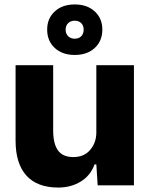

<svg xmlns="http://www.w3.org/2000/svg" viewBox="-20 -833 680 863"><path d="M50 -201V-540H219V-247Q219 -187 240.5 -157Q262 -127 310 -127Q358 -127 385.5 -159.5Q413 -192 413 -238V-540H582V0H419L413 -94H405Q387 -44 343 -17Q299 10 242 10Q147 10 98.5 -44Q50 -98 50 -201ZM192 -700Q192 -750 226 -781.5Q260 -813 316 -813Q372 -813 406 -781.5Q440 -750 440 -700Q440 -649 406 -617.5Q372 -586 316 -586Q260 -586 226 -617.5Q192 -649 192 -700ZM356 -700Q356 -718 345 -729Q334 -740 316 -740Q298 -740 286.5 -729Q275 -718 275 -700Q275 -681 286.5 -670Q298 -659 316 -659Q334 -659 345 -670Q356 -681 356 -700Z"/></svg>

Font: Mona Sans ExtraBold
Style: Regular
Weight: 800
Designer: Deni Anggara
Foundry: GitHub
Version: Version 2.000